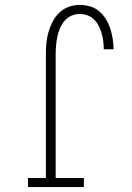

<svg xmlns="http://www.w3.org/2000/svg" viewBox="-20 -763 540 783"><path d="M94 0V-37H167V-540Q167 -563 169 -586Q171 -609 177.5 -631.5Q184 -654 194.5 -674.5Q205 -695 221.5 -711Q238 -727 260 -735Q282 -743 305 -743Q326 -743 347 -737Q368 -731 384 -717.5Q400 -704 411.5 -685.5Q423 -667 429.5 -647Q436 -627 439.5 -606Q443 -585 443 -564V-562H403V-563Q403 -579 401 -595.5Q399 -612 394.5 -627.5Q390 -643 382.5 -657.5Q375 -672 363.5 -683.5Q352 -695 336.5 -700.5Q321 -706 305 -706Q287 -706 270.5 -698.5Q254 -691 242.5 -677Q231 -663 224 -646Q217 -629 213.5 -611.5Q210 -594 208.5 -576Q207 -558 207 -540V-37H322V0Z"/></svg>

Font: Iosevka Curly Slab Extralight
Style: Regular
Weight: 200
Monospace: yes
Designer: Belleve Invis
Foundry: Belleve Invis
Version: Version 22.1.2; ttfautohint (v1.8.4)